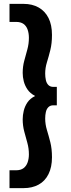

<svg xmlns="http://www.w3.org/2000/svg" viewBox="-20 -760 365 990"><path d="M29 118H63Q87 118 101.5 107Q116 96 122.5 77Q129 58 129 36Q129 5 121 -23.5Q113 -52 105 -82Q97 -112 97 -145Q97 -166 102.5 -189Q108 -212 121.5 -232Q135 -252 161 -265Q135 -279 121.5 -299Q108 -319 102.5 -341Q97 -363 97 -384Q97 -417 105 -446.5Q113 -476 121 -505Q129 -534 129 -565Q129 -588 122.5 -607Q116 -626 101.5 -636.5Q87 -647 63 -647H29V-740H102Q146 -740 179 -721.5Q212 -703 230 -667.5Q248 -632 248 -580Q248 -536 239.5 -502Q231 -468 222 -439Q213 -410 213 -381Q213 -363 216.5 -347Q220 -331 229.5 -321.5Q239 -312 255 -312H273V-217H255Q239 -217 229.5 -207.5Q220 -198 216.5 -182.5Q213 -167 213 -149Q213 -119 222 -89.5Q231 -60 239.5 -26.5Q248 7 248 51Q248 102 230 138Q212 174 179 192Q146 210 102 210H29Z"/></svg>

Font: Georama ExtraCondensed Thin SemiBold
Style: Regular
Weight: 600
Version: Version 1.001